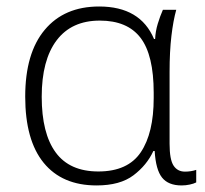

<svg xmlns="http://www.w3.org/2000/svg" viewBox="-20 -561 630 591"><path d="M277.3 9.8Q171.4 9.8 114.5 -59.8Q57.6 -129.4 57.6 -263.7Q57.6 -397.5 117.7 -469.2Q177.7 -541 285.2 -541Q412.1 -541 454.1 -440.9H457.5Q458.5 -464.4 465.6 -487.8Q472.7 -511.2 481.4 -530.8H522.5Q513.2 -497.6 507.6 -450Q502 -402.3 502 -339.8V-118.7Q502 -69.8 514.2 -51.3Q526.4 -32.7 549.3 -32.7Q567.9 -32.7 584 -38.1V0.5Q576.7 4.4 564.2 7.1Q551.8 9.8 539.1 9.8Q498 9.8 478.8 -14.4Q459.5 -38.6 456.1 -96.2H452.1Q432.1 -52.7 390.9 -21.5Q349.6 9.8 277.3 9.8ZM282.7 -33.2Q373.5 -33.2 413.3 -92.3Q453.1 -151.4 453.1 -259.3V-275.4Q453.1 -391.6 412.6 -444.6Q372.1 -497.6 287.1 -497.6Q200.2 -497.6 154.3 -436.8Q108.4 -376 108.4 -263.2Q108.4 -150.4 151.4 -91.8Q194.3 -33.2 282.7 -33.2Z"/></svg>

Font: Open Sans Light
Style: Regular
Weight: 300
Designer: Monotype Design Team
Foundry: Monotype Imaging Inc.
Version: Version 3.000; ttfautohint (v1.8.4)